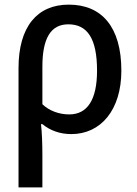

<svg xmlns="http://www.w3.org/2000/svg" viewBox="-20 -569 591 829"><path d="M60 240H163V100C163 51 161 0 157 -33H163C196 -6 238 10 288 10C415 10 504 -94 504 -264C504 -453 419 -549 277 -549C140 -549 60 -453 60 -275ZM279 -75C236 -75 193 -90 163 -119V-281C163 -405 200 -464 275 -464C357 -464 399 -403 399 -264C399 -138 357 -75 279 -75Z"/></svg>

Font: Noto Sans SemiCondensed Medium
Style: Regular
Weight: 500
Width: 4
Designer: Monotype Design Team
Foundry: Monotype Imaging Inc.
Version: Version 2.013